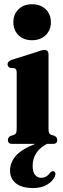

<svg xmlns="http://www.w3.org/2000/svg" viewBox="-20 -694 304 926"><path d="M134.5 -500Q93.5 -500 69 -524.5Q44.5 -549 44.5 -587Q44.5 -625 69.2 -649.2Q94 -673.5 134.5 -673.5Q175.5 -673.5 200.5 -649.2Q225.5 -625 225.5 -587Q225.5 -549 200.5 -524.5Q175.5 -500 134.5 -500ZM214 -431.5V-73.5Q214 -59 217 -52.5Q220 -46 227 -43.5L243 -39Q256 -31.5 256 -19Q256 0 236 0H206Q137.5 37 137.5 106Q137.5 136 149.2 149.8Q161 163.5 179 163.5Q204.5 163.5 222 139Q230.5 129 239 132Q244 133.5 246.5 140Q249 146.5 244.5 157Q234.5 180 207.2 196.5Q180 213 140 213Q86 213 57.2 190.5Q28.5 168 28.5 128Q28.5 90 56 58Q83.5 26 149.5 0H38.5Q18 0 18 -19Q18 -31.5 31 -38.5L47.5 -43.5Q54.5 -46 57.5 -52.5Q60.5 -59 60.5 -73V-343Q60.5 -354 57.8 -358.5Q55 -363 48.5 -365.5L29 -366.5Q16.5 -372 16.5 -384Q16.5 -397.5 35.5 -405L159 -444Q173 -449.5 180.5 -451.2Q188 -453 194.5 -453Q214 -453 214 -431.5Z"/></svg>

Font: Fraunces 144pt Soft
Style: Bold
Weight: 700
Version: Version 1.000;[0bf87f6ff]